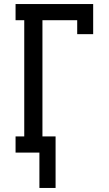

<svg xmlns="http://www.w3.org/2000/svg" viewBox="-20 -755 540 950"><path d="M175 175V0H57V-80H100V-655H57V-735H441V-586H362V-655H190V-80H255V175Z"/></svg>

Font: Iosevka Curly Slab Medium
Style: Regular
Weight: 500
Monospace: yes
Designer: Belleve Invis
Foundry: Belleve Invis
Version: Version 22.1.2; ttfautohint (v1.8.4)